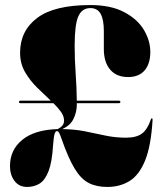

<svg xmlns="http://www.w3.org/2000/svg" viewBox="-20 -730 644 760"><path d="M19.5 -72.5Q19.5 -137 68.5 -176.8Q117.5 -216.5 208.5 -219Q221 -225.5 227.2 -233.2Q233.5 -241 233.5 -253Q233.5 -270 221.5 -287Q209.5 -304 191.5 -321.5H62Q55 -321.5 55 -326.5Q55 -331.5 62 -331.5H181Q155.5 -355.5 127.2 -383Q99 -410.5 79.2 -444.5Q59.5 -478.5 59.5 -521Q59.5 -608 127.2 -659Q195 -710 337.5 -710Q418.5 -710 471.2 -682.2Q524 -654.5 549.5 -611.8Q575 -569 575 -524Q575 -478 552.5 -451.5Q530 -425 487 -425Q441 -425 416 -454.5Q391 -484 391 -536V-607.5Q391 -652 378.5 -675Q366 -698 337.5 -698Q304.5 -698 290 -665.2Q275.5 -632.5 275.5 -549.5Q275.5 -494.5 279.5 -438.8Q283.5 -383 284 -331.5H450Q456.5 -331.5 456.5 -326.5Q456.5 -321.5 450 -321.5H284Q284 -317 284 -313Q283.5 -285.5 270.8 -259.2Q258 -233 226 -219Q276 -218.5 317.5 -210Q359 -201.5 398 -193.2Q437 -185 478.5 -185Q520.5 -185 542.2 -201.5Q564 -218 577 -257Q578.5 -262.5 581.5 -261.5Q584 -261 584 -256Q578 -153 554.5 -95Q531 -37 492.8 -13.5Q454.5 10 405 10Q362 10 331.5 -5.5Q301 -21 276 -61.8Q251 -102.5 224.5 -178Q217.5 -198.5 213.8 -204.8Q210 -211 205 -211Q199.5 -211 196 -199.5Q192.5 -188 190 -154Q186 -88 172.2 -52.5Q158.5 -17 137 -3.5Q115.5 10 87 10Q55.5 10 37.5 -13.8Q19.5 -37.5 19.5 -72.5Z"/></svg>

Font: Fraunces 144pt Black
Style: Regular
Weight: 900
Version: Version 1.000;[0bf87f6ff]